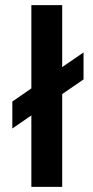

<svg xmlns="http://www.w3.org/2000/svg" viewBox="-20 -727 362 747"><path d="M305 -523V-418L222 -361V0H102V-278L28 -227V-332L102 -383V-707H222V-466Z"/></svg>

Font: Hind Semibold
Style: Regular
Weight: 600
Designer: Manushi Parikh, Satya Rajpurohit
Foundry: Indian Type Foundry
Version: Version 1.201;PS 1.0;hotconv 1.0.78;makeotf.lib2.5.61930; tt